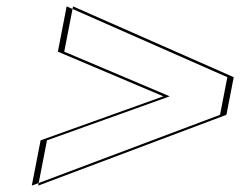

<svg xmlns="http://www.w3.org/2000/svg" viewBox="-20 -717 753 602"><path d="M107.3 -277 79.7 -135 669.9 -357 692.8 -475 189 -697 161.4 -555 492.2 -415ZM127.3 -277 512.2 -415 181.4 -555 209 -697 712.8 -475 689.9 -357 99.7 -135Z"/></svg>

Font: Hussar Plate
Style: Obl
Weight: 700
Foundry: Cannot Into Space Fonts
Version: Version 0.798247